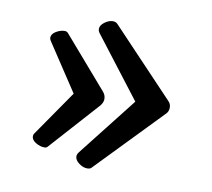

<svg xmlns="http://www.w3.org/2000/svg" viewBox="-60 -541 672 609"><g transform="rotate(10 276.0 -237.0)"><path d="M217 -442Q217 -454 230.5 -464Q244 -474 257 -474Q266 -474 272 -468L474 -255Q482 -247 482 -235Q482 -223 474 -215L272 -6Q268 0 257 0Q244 0 230.5 -10Q217 -20 217 -32Q217 -38 222 -45L371 -235L222 -429Q217 -436 217 -442ZM70 -388Q70 -400 84 -408.5Q98 -417 112 -417Q118 -417 122 -413L264 -249Q273 -239 273 -226Q273 -215 264 -204L122 -46Q119 -42 112 -42Q98 -42 84 -50.5Q70 -59 70 -71Q70 -76 73 -80L174 -226L73 -379Q70 -384 70 -388Z"/></g></svg>

Font: Marmelad for Arash.Academy
Style: Regular
Weight: 400
Designer: Manvel Shmavonyan
Foundry: Cyreal
Version: Version 1.110;Glyphs 3.2 (3202)